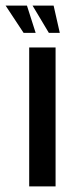

<svg xmlns="http://www.w3.org/2000/svg" viewBox="-61 -664 261 684"><path d="M43 0V-495H137V0ZM152 -547H113L55 -644H130ZM66 -547H23L-41 -644H35Z"/></svg>

Font: Alumni Sans Thin SemiBold
Style: Regular
Weight: 600
Version: Version 1.018